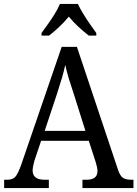

<svg xmlns="http://www.w3.org/2000/svg" viewBox="-20 -951 695 971"><path d="M1 0V-42H18Q44 -42 57.5 -57Q71 -72 88 -120L292 -714H369L577 -92Q587 -62 601.5 -52Q616 -42 644 -42H655V0H397V-42H418Q473 -42 473 -86Q473 -95 470.5 -106.5Q468 -118 464 -131L429 -239H188L154 -138Q151 -126 148 -112.5Q145 -99 145 -89Q145 -42 205 -42H227V0ZM206 -289H412L355 -470Q340 -514 328.5 -552Q317 -590 310 -623Q303 -590 293 -556Q283 -522 269 -479ZM190 -784Q204 -803 222.5 -829Q241 -855 257.5 -882Q274 -909 283 -931H374Q384 -909 400.5 -882Q417 -855 435 -829Q453 -803 467 -784V-771H429Q403 -791 376 -816Q349 -841 328 -867Q307 -841 280.5 -816Q254 -791 228 -771H190Z"/></svg>

Font: Noto Serif Hebrew SemiCondensed
Style: Regular
Weight: 400
Width: 4
Designer: Monotype Design Team
Foundry: Monotype Imaging Inc.
Version: Version 2.004; ttfautohint (v1.8.4.7-5d5b)